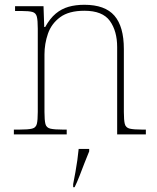

<svg xmlns="http://www.w3.org/2000/svg" viewBox="-20 -562 657 803"><path d="M38 0V-20H61Q98 -20 114 -24Q130 -28 134 -43.5Q138 -59 138 -94V-442Q138 -477 134 -492.5Q130 -508 115.5 -512Q101 -516 71 -516H43V-536H162L165 -449H169Q189 -485 213 -505Q237 -525 266.5 -533.5Q296 -542 333 -542Q419 -542 458.5 -496.5Q498 -451 498 -357V-94Q498 -59 502 -43.5Q506 -28 522.5 -24Q539 -20 575 -20H590V0H470V-365Q470 -432 439.5 -474.5Q409 -517 333 -517Q268 -517 231.5 -490Q195 -463 180.5 -421Q166 -379 166 -334V-94Q166 -59 170 -43.5Q174 -28 190.5 -24Q207 -20 243 -20H259V0ZM286 208Q291 183 295.5 157.5Q300 132 303.5 107.5Q307 83 309 61H353V71Q344 92 333.5 119.5Q323 147 312.5 174Q302 201 292 221H286Z"/></svg>

Font: Noto Serif Bengali Thin
Style: Regular
Weight: 250
Version: Version 2.003